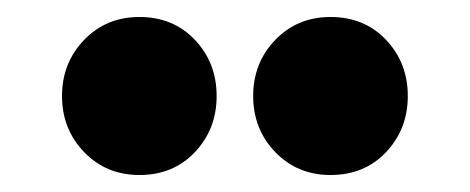

<svg xmlns="http://www.w3.org/2000/svg" viewBox="-20 -749 553 226"><path d="M144 -543Q105 -543 79 -570Q53 -597 53 -636Q53 -675 79 -702Q105 -729 144 -729Q184 -729 209.5 -702Q235 -675 235 -636Q235 -597 209.5 -570Q184 -543 144 -543ZM369 -543Q330 -543 304 -570Q278 -597 278 -636Q278 -675 304 -702Q330 -729 369 -729Q409 -729 434.5 -702Q460 -675 460 -636Q460 -597 434.5 -570Q409 -543 369 -543Z"/></svg>

Font: Outfit ExtraBold
Style: Regular
Weight: 800
Designer: Rodrigo Fuenzalida
Foundry: fragTYPE
Version: Version 1.100;gftools[0.9.27]